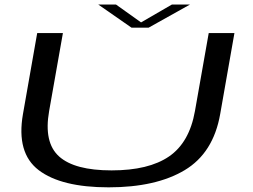

<svg xmlns="http://www.w3.org/2000/svg" viewBox="-20 -820 1113 844"><path d="M457.5 3.5Q249.5 3.5 150.2 -72Q51 -147.5 81 -319L143.5 -674.5H256.5L196 -332Q171.5 -193.5 239.8 -132.2Q308 -71 470.5 -71Q633.5 -71 723 -132.2Q812.5 -193.5 837 -332L897.5 -674.5H1010.5L948 -319Q918 -147.5 791.8 -72Q665.5 3.5 457.5 3.5ZM558 -698.5 412 -800H490L600 -721.5L735.5 -800H815L633.5 -698.5Z"/></svg>

Font: Anybody UltraExpanded Regular
Style: Italic
Weight: 400
Width: 9
Italic angle: -10°
Designer: Tyler Finck
Foundry: Etcetera Type Company
Version: Version 1.010; ttfautohint (v1.8.3) -l 8 -r 50 -G 200 -x 14 